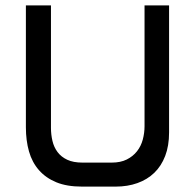

<svg xmlns="http://www.w3.org/2000/svg" viewBox="-20 -668 721 712"><path d="M76 -648H169V-194Q169 -169 174.5 -145.5Q180 -122 193.5 -104Q207 -86 229.5 -75.5Q252 -65 286 -65H394Q427 -65 450 -76.5Q473 -88 488 -107Q503 -126 509.5 -150.5Q516 -175 516 -200V-648H607V-177Q607 -127 592.5 -89.5Q578 -52 552 -27Q526 -2 489.5 11Q453 24 409 24H284Q228 24 189 8Q150 -8 124.5 -37Q99 -66 87.5 -106.5Q76 -147 76 -196Z"/></svg>

Font: BM HANNA Air
Style: Regular
Weight: 400
Designer: Woowa Brothers : Cheoljun Lim; Soyoung Lee; Taehyun Cha; Byungsun Park; Minjin Kim; Hyesun Chae; Myungsoo Han; Bongjin K
Foundry: Sandoll Communications Inc.
Version: Version 1.000;PS 1;hotconv 16.6.51;makeotf.lib2.5.65220